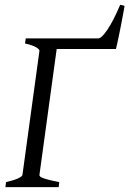

<svg xmlns="http://www.w3.org/2000/svg" viewBox="-20 -774 535 794"><path d="M2.4 0 4.9 -21Q35.6 -27.8 53.7 -35.9Q71.8 -43.9 72.8 -50.8L143.1 -564Q144 -569.8 129.2 -578.6Q114.3 -587.4 83.5 -594.2L86.4 -615.2H386.2Q399.9 -615.2 424.3 -651.4Q448.7 -687.5 477.1 -754.4L495.1 -750Q494.1 -743.2 491.7 -729.5Q489.3 -715.8 485.8 -698.2Q482.4 -680.7 478.8 -661.6Q475.1 -642.6 471.4 -625Q467.8 -607.4 464.6 -593.3Q461.4 -579.1 459.5 -571.3H214.4L143.1 -50.8Q142.6 -47.4 145.8 -44.2Q148.9 -41 158 -37.6Q167 -34.2 183.1 -30Q199.2 -25.9 225.1 -21L222.7 0Z"/></svg>

Font: Gentium Plus
Style: Italic
Weight: 400
Italic angle: -8°
Designer: J. Victor Gaultney, Annie Olsen, Iska Routamaa
Foundry: SIL International
Version: Version 1.510